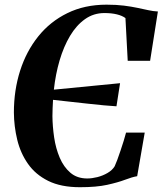

<svg xmlns="http://www.w3.org/2000/svg" viewBox="-20 -772 680 802"><path d="M314 10Q234.5 10 181.2 -16.5Q128 -43 96.8 -87.8Q65.5 -132.5 52 -188.2Q38.5 -244 38 -302Q38 -395 64 -476.5Q90 -558 139.8 -620Q189.5 -682 261.5 -717.2Q333.5 -752.5 425 -752.5Q466.5 -752.5 497.8 -748.5Q529 -744.5 554 -739.2Q579 -734 599.5 -729.5Q620 -725 639.5 -724L607 -518H513.5L504 -696.5Q490.5 -706.5 468.2 -712Q446 -717.5 416 -717.5Q371 -717.5 335 -692Q299 -666.5 272.5 -622Q246 -577.5 229 -519.8Q212 -462 205 -397.5L481.5 -424.5L466.5 -328Q446.5 -329 414.2 -332Q382 -335 344.2 -339.2Q306.5 -343.5 269 -347.5Q231.5 -351.5 201.5 -355Q200.5 -338 199.8 -321Q199 -304 199 -287Q199.5 -243.5 206.2 -197.8Q213 -152 229.5 -113.2Q246 -74.5 274 -50.5Q302 -26.5 344.5 -26.5Q364 -26.5 386.8 -32.2Q409.5 -38 429.2 -49.5Q449 -61 459 -77.5Q463.5 -87 470 -104.5Q476.5 -122 483.5 -143Q490.5 -164 496.8 -184Q503 -204 506.5 -218H584.5L553 -36Q532 -32.5 502.5 -21.2Q473 -10 428 0Q383 10 314 10Z"/></svg>

Font: Merriweather 120pt
Style: Bold Italic
Weight: 700
Italic angle: -7.8°
Version: Version 2.101